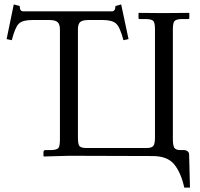

<svg xmlns="http://www.w3.org/2000/svg" viewBox="-20 -704 903 865"><path d="M250 -571.8Q250 -594.7 239.5 -604.2Q229 -613.8 202.1 -613.8H125Q82 -613.8 64.9 -597.4Q47.9 -581.1 33.2 -522.9L9.8 -527.8L42 -684.1L68.8 -676.8Q68.8 -652.8 85 -652.8H483.9Q500 -652.8 500 -676.8L525.9 -684.1L559.1 -527.8L536.1 -522.9Q521 -581.1 503.4 -597.4Q485.8 -613.8 442.9 -613.8H378.9Q352.1 -613.8 341.6 -605Q331.1 -596.2 331.1 -571.8V-83Q331.1 -53.2 338.6 -45.2Q346.2 -37.1 370.1 -37.1H639.2Q664.1 -37.1 671.1 -47.1Q678.2 -57.1 678.2 -83V-571.8Q678.2 -598.6 672.1 -607.9Q666 -617.2 639.2 -618.2H608.9Q604 -618.2 604 -623V-645L606 -646L713.9 -645L830.1 -646L833 -645V-623Q833 -618.2 827.1 -618.2H796.9Q772 -617.2 765.4 -608.2Q758.8 -599.1 758.8 -571.8V-77.1Q758.8 -50.3 764.9 -39.1Q771 -27.8 793.9 -27.8H811Q817.9 -27.8 825 -22.5Q832 -17.1 832 -7.8L835.9 141.1H810.1Q795.9 75.2 765.4 37.1Q734.9 -1 667 -1Q488.8 -2 346.2 -2H286.1L178.2 1L175.8 -1V-18.1Q175.8 -27.8 185.1 -27.8H210.9Q235.8 -28.8 242.9 -36.9Q250 -44.9 250 -75.2Z"/></svg>

Font: Linux Libertine
Style: Regular
Weight: 400
Designer: Philipp H. Poll
Foundry: Philipp H. Poll
Version: Version 5.3.0 ; ttfautohint (v0.9)